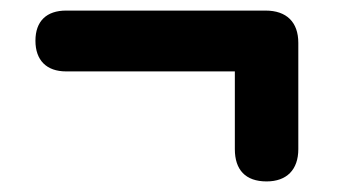

<svg xmlns="http://www.w3.org/2000/svg" viewBox="-20 -464 640 363"><path d="M484 -121C522 -121 544 -143 544 -182V-383C544 -422 522 -444 482 -444H105C68 -444 47 -424 47 -387C47 -350 68 -329 105 -329H424V-182C424 -143 444 -121 484 -121Z"/></svg>

Font: SN Pro Heavy
Style: Regular
Weight: 800
Designer: Tobias Whetton
Foundry: Supernotes
Version: Version 1.001;Glyphs 3.2 (3249)